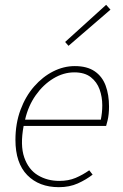

<svg xmlns="http://www.w3.org/2000/svg" viewBox="-20 -764 508 796"><path d="M224 12Q142 12 93 -38Q44 -88 44 -184Q44 -252 65 -308.5Q86 -365 121.5 -405.5Q157 -446 200.5 -468Q244 -490 290 -490Q341 -490 372.5 -468.5Q404 -447 418 -409Q432 -371 432 -322Q432 -306 430.5 -291.5Q429 -277 426 -264.5Q423 -252 420 -242H78Q63 -162 80.5 -111.5Q98 -61 137 -37.5Q176 -14 226 -14Q264 -14 293.5 -26.5Q323 -39 350 -58L364 -40Q337 -19 302.5 -3.5Q268 12 224 12ZM84 -268H398Q401 -283 402.5 -297.5Q404 -312 404 -328Q404 -362 393 -393Q382 -424 356.5 -444Q331 -464 288 -464Q243 -464 201 -438.5Q159 -413 128 -369Q97 -325 84 -268ZM264 -574 250 -590 420 -744 438 -724Z"/></svg>

Font: Source Sans Variable
Style: Italic
Weight: 200
Italic angle: -11°
Designer: Paul D. Hunt
Foundry: Adobe Systems Incorporated
Version: Version 3.006;hotconv 1.0.111;makeotfexe 2.5.65597